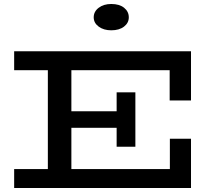

<svg xmlns="http://www.w3.org/2000/svg" viewBox="-20 -943 1075 963"><path d="M51 0V-95H832V-247H938V0ZM220 -53V-626H338V-53ZM268 -302V-385H618V-302ZM565 -207V-480H659V-207ZM831 -439V-591H51V-686H938V-439ZM538 -791Q500 -791 475 -809.5Q450 -828 450 -856Q450 -885 475 -904Q500 -923 538 -923Q579 -923 602.5 -904Q626 -885 626 -856Q626 -828 602 -809.5Q578 -791 538 -791Z"/></svg>

Font: BioRhyme SemiExpanded Medium
Style: Regular
Weight: 500
Width: 6
Designer: Aoife Mooney
Foundry: Aoife Mooney Type
Version: Version 1.600;gftools[0.9.33]